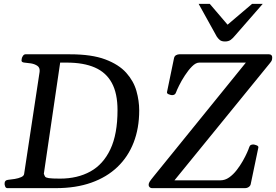

<svg xmlns="http://www.w3.org/2000/svg" viewBox="-20 -974 1429 994"><path d="M3.9 -24.9Q3.9 -41 21.5 -43Q37.6 -44.4 56.6 -47.6Q75.7 -50.8 89.8 -57.1Q104 -63.5 105 -74.2L185.1 -602.5Q187.5 -623.5 173.6 -633.1Q159.7 -642.6 140.4 -645.8Q121.1 -648.9 106.4 -649.9Q91.3 -651.4 91.3 -660.6Q91.3 -662.1 92.3 -668Q91.8 -673.3 97.7 -683.1Q103.5 -692.9 111.8 -692.9H342.8Q454.6 -692.9 524.9 -666.5Q595.2 -640.1 633.5 -597.2Q671.9 -554.2 686.3 -503.2Q700.7 -452.1 700.7 -402.3Q700.7 -310.5 671.9 -236.3Q643.1 -162.1 587.9 -109.4Q532.7 -56.6 452.6 -28.3Q372.6 0 270 0H18.1Q9.8 0 6.3 -9.8Q2.9 -19.5 3.9 -24.9ZM207 -74.7Q210 -65.4 213.4 -59.8Q216.8 -54.2 232.9 -51.8Q249 -49.3 290.5 -49.3Q380.9 -49.3 447.8 -86.2Q514.6 -123 551.5 -201.4Q588.4 -279.8 588.4 -403.8Q588.4 -490.7 558.8 -544.9Q529.3 -599.1 470.9 -624.5Q412.6 -649.9 325.7 -649.9H291.5ZM749.5 -16.6Q749.5 -24.9 754.6 -33.2Q759.8 -41.5 774.9 -60.1L1252.9 -649.9H1011.7Q993.7 -649.9 974.1 -630.1Q954.6 -610.4 936.8 -582.8Q918.9 -555.2 907 -530.8Q895 -506.3 892.1 -497.6Q889.2 -488.3 883.8 -484.9Q878.4 -481.4 870.6 -481.4Q865.2 -481.4 854 -485.6Q842.8 -489.7 844.7 -498L880.9 -672.9Q883.3 -684.1 891.8 -688.5Q900.4 -692.9 907.7 -692.9H1372.6Q1380.4 -692.9 1384.8 -688.7Q1389.2 -684.6 1389.2 -677.7Q1389.2 -667 1387 -661.4Q1384.8 -655.8 1376.5 -646L883.3 -40.5H1121.6Q1145 -40.5 1166.3 -55.4Q1187.5 -70.3 1205.3 -93.3Q1223.1 -116.2 1236.8 -140.4Q1250.5 -164.6 1259 -183.8Q1267.6 -203.1 1269.5 -210Q1272.5 -219.7 1277.8 -222.9Q1283.2 -226.1 1291 -226.1Q1296.4 -226.1 1307.9 -221.9Q1319.3 -217.8 1317.4 -209.5L1277.8 -20Q1275.9 -11.7 1267.6 -5.9Q1259.3 0 1247.6 0H766.1Q759.8 0 754.6 -4.9Q749.5 -9.8 749.5 -16.6ZM1145 -759.3Q1127.4 -759.3 1118.4 -766.6Q1109.4 -773.9 1102.5 -784.2L1008.3 -954.1H1065.9L1158.2 -846.2L1285.2 -954.1H1340.3L1195.8 -788.6Q1186 -776.4 1174.6 -767.8Q1163.1 -759.3 1145 -759.3Z"/></svg>

Font: Gelasio
Style: Italic
Weight: 400
Italic angle: -8.5°
Designer: Eben Sorkin
Foundry: Eben Sorkin
Version: Version 1.008